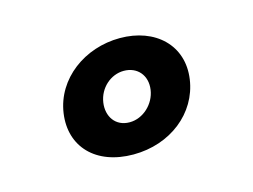

<svg xmlns="http://www.w3.org/2000/svg" viewBox="-45 -943 450 341"><g transform="rotate(-15 180.0 -772.0)"><path d="M64 -772C55.4 -712 96.2 -669 165.2 -669C233.2 -669 287.4 -712 296 -772C304.8 -833 259.9 -875 194.9 -875C129.9 -875 72.8 -833 64 -772ZM137 -772C140.8 -798 162.5 -817 186.5 -817C211.5 -817 227.8 -798 224 -772C220.4 -747 198.4 -726 173.4 -726C147.4 -726 133.4 -747 137 -772Z"/></g></svg>

Font: Hussar Paneuropjskich
Style: UpCsObl
Weight: 400
Designer: Mew Too, Robert Jablonski
Foundry: Cannot Into Space Fonts
Version: Version 1